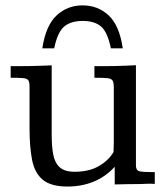

<svg xmlns="http://www.w3.org/2000/svg" viewBox="-20 -681 611 711"><path d="M230.5 9.8Q168.9 9.8 138.7 -15.1Q108.4 -40 98.9 -88.4Q89.4 -136.7 89.4 -206.1V-360.4Q89.4 -377 84.7 -383.8Q80.1 -390.6 65.2 -391.8Q50.3 -393.1 19.5 -393.1V-436Q34.2 -436 47.1 -436Q60.1 -436 72.3 -436.3Q84.5 -436.5 96.2 -436.5Q113.8 -437 132.1 -437.5Q150.4 -438 171.4 -439V-181.2Q171.4 -140.1 177 -109.4Q182.6 -78.6 200.9 -61.8Q219.2 -44.9 256.8 -44.9Q309.6 -44.9 345.9 -65.9Q382.3 -86.9 400.4 -118.2Q401.4 -136.2 401.4 -154.1Q401.4 -171.9 401.4 -190.4V-357.9Q401.4 -375.5 396.7 -382.8Q392.1 -390.1 377 -391.6Q361.8 -393.1 329.6 -393.1V-436Q348.1 -436 367.2 -436Q386.2 -436 405.8 -436.5Q425.3 -437 444.6 -437.7Q463.9 -438.5 483.4 -439.5V-68.4Q483.4 -50.3 495.8 -46.9Q508.3 -43.5 553.2 -43.5V0Q539.1 -1 525.6 -0.5Q512.2 0 499.5 0.5Q473.6 0.5 450.2 1Q426.8 1.5 404.8 2Q404.8 -9.3 404.8 -23.9Q404.8 -38.6 404.8 -50.3Q404.8 -62 404.8 -63.5Q371.1 -26.4 326.7 -8.3Q282.2 9.8 230.5 9.8ZM285.6 -661.1Q342.8 -661.1 382.6 -623.8Q422.4 -586.4 434.6 -502H390.6Q378.4 -562 354.2 -582.8Q330.1 -603.5 286.6 -603.5Q242.7 -603.5 217.8 -582.8Q192.9 -562 180.7 -502H136.7Q149.4 -586.4 189.5 -623.8Q229.5 -661.1 285.6 -661.1Z"/></svg>

Font: Kameron
Style: Regular
Weight: 400
Designer: Vernon Adams
Foundry: Vernon Adams
Version: Version 1.100